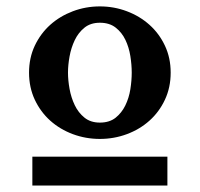

<svg xmlns="http://www.w3.org/2000/svg" viewBox="-20 -723 621 597"><path d="M510.7 -497.1Q510.7 -451.2 492.9 -413.1Q475.1 -375 444.8 -347.9Q414.6 -320.8 374.5 -305.9Q334.5 -291 290.5 -291Q246.6 -291 206.5 -305.9Q166.5 -320.8 136.2 -347.9Q106 -375 88.1 -413.1Q70.3 -451.2 70.3 -497.1Q70.3 -543 88.1 -580.8Q106 -618.7 136.2 -645.8Q166.5 -672.9 206.5 -688Q246.6 -703.1 290.5 -703.1Q334.5 -703.1 374.5 -688Q414.6 -672.9 444.8 -645.8Q475.1 -618.7 492.9 -580.8Q510.7 -543 510.7 -497.1ZM389.6 -497.1Q389.6 -521.5 385.3 -548.8Q380.9 -576.2 369.9 -599.1Q358.9 -622.1 339.6 -637.2Q320.3 -652.3 290.5 -652.3Q261.7 -652.3 242.7 -637Q223.6 -621.6 212.4 -598.1Q201.2 -574.7 196.3 -547.6Q191.4 -520.5 191.4 -497.1Q191.4 -473.6 196.3 -446.5Q201.2 -419.4 212.4 -396Q223.6 -372.6 242.7 -357.2Q261.7 -341.8 290.5 -341.8Q320.3 -341.8 339.4 -356.9Q358.4 -372.1 369.6 -395Q380.9 -418 385.3 -445.3Q389.6 -472.7 389.6 -497.1ZM500.5 -146H80.6V-235.8H500.5Z"/></svg>

Font: Aclonica
Style: Regular
Weight: 400
Designer: Astigmatic (AOETI)
Foundry: Astigmatic (AOETI)
Version: Version 1.000